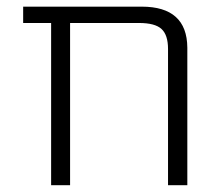

<svg xmlns="http://www.w3.org/2000/svg" viewBox="-20 -542 637 563"><path d="M472.7 -398.4Q472.7 -439.5 453.6 -457Q434.6 -474.6 387.7 -474.6H185.5V1H129.9V-474.6H47.9V-522.5H395.5Q528.3 -522.5 529.3 -402.3V1H472.7Z"/></svg>

Font: Gen Shin Gothic Light
Style: Regular
Weight: 200
Designer: [Source Han Sans]
Ryoko NISHIZUKA  (kana & ideographs); Paul D. Hunt (Latin, Greek & Cyrillic); Wenlong ZHANG  (bopomofo
Version: Version 1.002.20150607